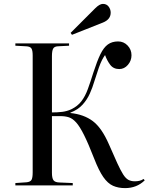

<svg xmlns="http://www.w3.org/2000/svg" viewBox="-20 -953 764 987"><path d="M623 14Q588 14 561 2Q534 -10 511 -43Q488 -76 464 -138Q434 -215 412 -259Q390 -303 371.5 -323.5Q353 -344 334 -350Q315 -356 292 -356H247V-65Q247 -38 254.5 -27Q262 -16 284 -15L354 -12V0H59V-12L117 -16Q136 -18 142 -28.5Q148 -39 148 -67V-668Q148 -694 141.5 -704Q135 -714 115 -715L59 -718V-730H335V-718L277 -715Q259 -714 253 -702.5Q247 -691 247 -664V-375Q276 -375 300 -378Q324 -381 346 -391Q379 -407 398.5 -432.5Q418 -458 431.5 -495Q445 -532 460 -580Q479 -639 496 -674Q513 -709 534.5 -724.5Q556 -740 587 -740Q616 -740 636 -719Q656 -698 656 -669Q656 -641 637.5 -619.5Q619 -598 593 -598Q563 -598 546.5 -620Q530 -642 520 -670Q512 -659 504.5 -644.5Q497 -630 488 -605Q479 -580 465 -535Q456 -504 442 -472.5Q428 -441 404.5 -415Q381 -389 342 -374V-372Q411 -365 457 -330.5Q503 -296 540 -211Q566 -151 583 -114Q600 -77 613 -56.5Q626 -36 640 -28.5Q654 -21 673 -21Q685 -21 696.5 -23.5Q708 -26 718 -33L724 -26Q683 14 623 14ZM350 -774 343 -784 469 -910Q492 -933 509 -933Q528 -933 538.5 -919Q549 -905 549 -888Q549 -853 509 -837Z"/></svg>

Font: Literata 72pt
Style: Regular
Weight: 400
Designer: Latin by Veronika Burian and Jose Scaglione. Greek by Irene Vlachou. Cyrillic by Vera Evstafieva.
Foundry: TypeTogether
Version: Version 3.002